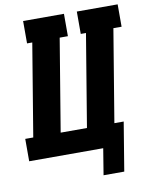

<svg xmlns="http://www.w3.org/2000/svg" viewBox="-95 -804 796 1014"><g transform="rotate(-10 303.5 -297.0)"><path d="M488 141H377L400 0H3V-120H46L128 -615H100V-735H319V-615H275L193 -120H334L416 -615H388V-735H607V-615H563L481 -120H531Z"/></g></svg>

Font: Iosevka Slab HvExObl
Style: Regular
Weight: 900
Width: 7
Italic angle: -9°
Monospace: yes
Designer: Belleve Invis
Foundry: Belleve Invis
Version: Version 11.1.1; ttfautohint (v1.8.3)